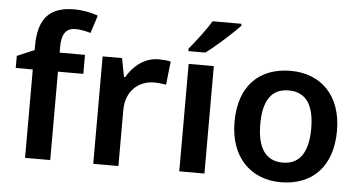

<svg xmlns="http://www.w3.org/2000/svg" viewBox="-52 -860 1808 965"><g transform="rotate(5 852.0 -378.0)"><path d="M359 -446V-542H231V-570C231 -637 253 -667 301 -667C329 -667 356 -660 377 -654L406 -744C371 -756 332 -765 285 -765C165 -765 105 -706 105 -566V-544L18 -507V-446H104V0H231V-446Z M730 -552C659 -552 602 -505 570 -448H564L546 -542H448V0H575V-281C575 -386 647 -434 717 -434C741 -434 762 -431 778 -428L791 -546C775 -550 750 -552 730 -552Z M1129 -756V-766H983C957 -721 906 -656 875 -619V-606H960C1009 -641 1095 -719 1129 -756ZM1009 0V-542H882V0Z M1654 -272C1654 -452 1547 -552 1397 -552C1236 -552 1137 -452 1137 -272C1137 -92 1245 10 1394 10C1554 10 1654 -92 1654 -272ZM1267 -272C1267 -387 1305 -453 1395 -453C1485 -453 1524 -387 1524 -272C1524 -158 1485 -89 1396 -89C1306 -89 1267 -158 1267 -272Z"/></g></svg>

Font: Noto Sans Lao SemiBold
Style: Regular
Weight: 600
Designer: Monotype Design Team
Foundry: Monotype Imaging Inc.
Version: Version 2.003